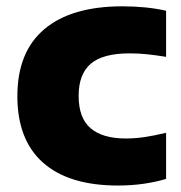

<svg xmlns="http://www.w3.org/2000/svg" viewBox="-20 -577 574 608"><path d="M353.5 10.5Q198.5 10.5 116.8 -61.5Q35 -133.5 35 -272.5Q35 -413 120.8 -485Q206.5 -557 367.5 -557Q444 -557 506 -543V-397Q475 -402 447.5 -405Q420 -408 390.5 -408Q305.5 -408 267.2 -375Q229 -342 229 -273.5Q229 -203.5 266.8 -171Q304.5 -138.5 378.5 -138.5Q407.5 -138.5 436.8 -142.8Q466 -147 506 -156.5V-10.5Q475 -1 436 4.8Q397 10.5 353.5 10.5Z"/></svg>

Font: Encode Sans Semi Expanded ExtraBold
Style: Regular
Weight: 800
Width: 6
Designer: Multiple Designers
Foundry: Impallari Type
Version: Version 3.000; ttfautohint (v1.8.3) -l 8 -r 50 -G 200 -x 14 